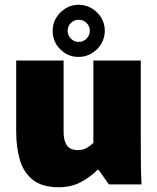

<svg xmlns="http://www.w3.org/2000/svg" viewBox="-20 -774 660 806"><path d="M227 12Q155 12 116 -20.5Q77 -53 62.5 -106Q48 -159 48 -220V-520H247V-220Q247 -184 260.5 -164Q274 -144 307 -144Q329 -144 344 -153Q359 -162 372 -174V-520H571V-183Q571 -131 571.5 -85Q572 -39 574 0H437L394 -61H389Q365 -35 323 -11.5Q281 12 227 12ZM310 -535Q265 -535 233 -567Q201 -599 201 -645Q201 -675 216 -699.5Q231 -724 255.5 -739Q280 -754 310 -754Q340 -754 365 -739Q390 -724 405 -699.5Q420 -675 420 -645Q420 -615 405 -590Q390 -565 365 -550Q340 -535 310 -535ZM310 -598Q330 -598 343.5 -612Q357 -626 357 -645Q357 -664 343.5 -677.5Q330 -691 310 -691Q291 -691 277.5 -677.5Q264 -664 264 -645Q264 -626 277.5 -612Q291 -598 310 -598Z"/></svg>

Font: Murecho Black
Style: Regular
Weight: 900
Designer: Neil Summerour
Foundry: Positype
Version: Version 1.010; ttfautohint (v1.8.3)